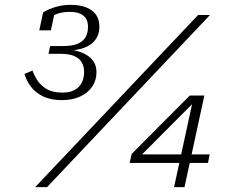

<svg xmlns="http://www.w3.org/2000/svg" viewBox="-20 -772 983 792"><path d="M269 -723Q305 -723 324 -707.5Q343 -692 343 -661Q343 -637 333 -619Q323 -601 300.5 -591.5Q278 -582 240 -582H187L180 -550H230Q265 -550 286 -541Q307 -532 317 -515Q327 -498 327 -476Q327 -450 317 -430.5Q307 -411 287 -400.5Q267 -390 237 -390Q197 -390 172 -405Q147 -420 133.5 -441.5Q120 -463 114 -481L81 -467Q89 -439 107.5 -414.5Q126 -390 157.5 -374.5Q189 -359 235 -359Q279 -359 311 -374Q343 -389 360.5 -415Q378 -441 378 -474Q378 -494 370.5 -510Q363 -526 347 -538.5Q331 -551 306.5 -559Q282 -567 248 -570L261 -564Q298 -564 327.5 -575Q357 -586 373.5 -608Q390 -630 390 -662Q390 -706 358.5 -729Q327 -752 270 -752Q246 -752 224 -747Q202 -742 185.5 -735Q169 -728 158 -721L142 -647H190L206 -722Q195 -719 189 -715Q183 -711 180 -705.5Q177 -700 173 -692Q187 -703 210.5 -713Q234 -723 269 -723ZM797 -710H846L174 0H125ZM515 -100 523 -137 763 -378H795L788 -358L537 -106L548 -135H845L838 -100ZM741 0H698L777 -364L783 -378H823Z"/></svg>

Font: Roboto Serif Thin
Style: Italic
Weight: 250
Italic angle: -10°
Version: Version 1.007